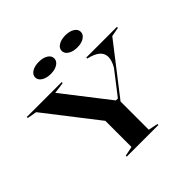

<svg xmlns="http://www.w3.org/2000/svg" viewBox="-218 -1152 1377 1377"><g transform="rotate(-45 470.5 -463.5)"><path d="M319 0V-10L392 -25V-290L85 -685L13 -698V-708H367V-698L280 -686L549 -340H569L705 -516Q719 -540 725.5 -561.5Q732 -583 732 -598Q732 -634 705 -658.5Q678 -683 616 -698V-708H927V-698L857 -685L567 -311V-25L640 -10V0ZM623 -927Q665 -927 692 -910Q719 -893 719 -866Q719 -839 692 -821.5Q665 -804 623 -804Q580 -804 552.5 -821.5Q525 -839 525 -866Q525 -893 552.5 -910Q580 -927 623 -927ZM354 -927Q396 -927 423 -910Q450 -893 450 -866Q450 -839 423 -821.5Q396 -804 354 -804Q311 -804 283.5 -821.5Q256 -839 256 -866Q256 -893 283.5 -910Q311 -927 354 -927Z"/></g></svg>

Font: Kalnia SemiExpanded
Style: Regular
Weight: 400
Width: 6
Designer: Frida Medrano
Foundry: Frida Medrano
Version: Version 1.105